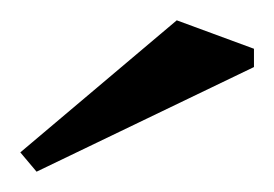

<svg xmlns="http://www.w3.org/2000/svg" viewBox="-20 -727 270 189"><path d="M16 -558 0 -577 154 -707 230 -679V-661Z"/></svg>

Font: Manuale
Style: Regular
Weight: 400
Designer: Eduardo Tunni / Pablo Cosgaya
Foundry: Eduardo Tunni / Pablo Cosgaya
Version: Version 1.002